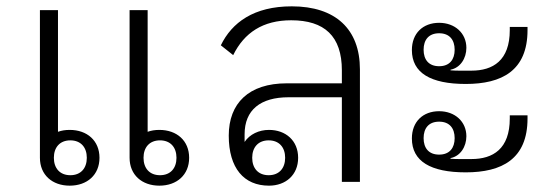

<svg xmlns="http://www.w3.org/2000/svg" viewBox="-20 -574 1751 606"><path d="M483 12C538 12 577 -22 577 -76C577 -130 538 -164 483 -164C469 -164 457 -162 446 -158V-542H389V-76C389 -22 428 12 483 12ZM485 -21C452 -21 433 -43 433 -76C433 -109 452 -131 485 -131C518 -131 537 -109 537 -76C537 -43 518 -21 485 -21ZM200 12C255 12 294 -22 294 -76C294 -130 255 -164 200 -164C186 -164 174 -162 163 -158V-542H106V-76C106 -22 145 12 200 12ZM202 -21C169 -21 150 -43 150 -76C150 -109 169 -131 202 -131C235 -131 254 -109 254 -76C254 -43 235 -21 202 -21Z M829 12C882 12 921 -22 921 -76C921 -130 882 -164 829 -164C797 -164 768 -150 752 -126V-150C752 -227 802 -267 891 -267H1059V0H1116V-355C1116 -482 1039 -554 901 -554C781 -554 712 -503 677 -431L716 -400C751 -471 810 -510 899 -510C1004 -510 1059 -460 1059 -352V-311H885C765 -311 702 -248 702 -146C702 -43 750 12 829 12ZM828 -21C795 -21 776 -43 776 -76C776 -109 795 -131 828 -131C861 -131 880 -109 880 -76C880 -43 861 -21 828 -21Z M1450 -309C1564 -309 1645 -351 1645 -479V-489H1589V-479C1589 -383 1536 -351 1468 -351H1432C1423 -351 1413 -351 1402 -352V-354C1433 -360 1452 -390 1452 -423C1452 -469 1416 -502 1366 -502C1315 -502 1280 -469 1280 -416C1280 -344 1339 -309 1450 -309ZM1450 -30C1564 -30 1645 -72 1645 -200V-210H1589V-200C1589 -104 1536 -72 1468 -72H1432C1423 -72 1413 -72 1402 -73V-75C1433 -81 1452 -111 1452 -144C1452 -190 1416 -223 1366 -223C1315 -223 1280 -190 1280 -137C1280 -65 1339 -30 1450 -30ZM1366 -365C1333 -365 1317 -386 1317 -417C1317 -448 1333 -469 1366 -469C1399 -469 1415 -448 1415 -417C1415 -386 1399 -365 1366 -365ZM1366 -86C1333 -86 1317 -107 1317 -138C1317 -169 1333 -190 1366 -190C1399 -190 1415 -169 1415 -138C1415 -107 1399 -86 1366 -86Z"/></svg>

Font: IBM Plex Thai Looped Light
Style: Regular
Weight: 300
Designer: Mike Abbink, Paul van der Laan, Pieter van Rosmalen, Ben Mitchell, Mark Frömberg
Foundry: Bold Monday
Version: Version 1.0